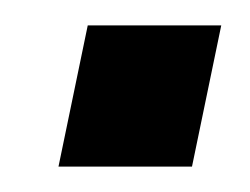

<svg xmlns="http://www.w3.org/2000/svg" viewBox="-20 -131 197 151"><path d="M49 -111H154L131 0H26Z"/></svg>

Font: League Gothic Italic
Style: Regular
Weight: 400
Designer: Tyler Finck
Foundry: The League of Moveable Type
Version: Version 1.001;PS 001.001;hotconv 1.0.56;makeotf.lib2.0.21325